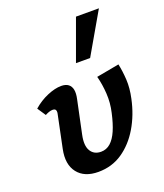

<svg xmlns="http://www.w3.org/2000/svg" viewBox="-134 -802 775 905"><g transform="rotate(-20 253.5 -349.0)"><path d="M204 13Q134 13 100.5 -30Q67 -73 82 -146L115 -305Q118 -316 117 -323Q116 -330 112 -333Q108 -336 100 -336Q91 -336 81 -332.5Q71 -329 62 -324L34 -366Q67 -395 106 -411.5Q145 -428 176 -428Q199 -428 212 -418Q225 -408 228.5 -389.5Q232 -371 226 -344L191 -178Q180 -126 196.5 -99Q213 -72 248 -72Q275 -72 295.5 -90Q316 -108 331 -142.5Q346 -177 357 -227Q368 -274 365 -321.5Q362 -369 351 -410L465 -431Q473 -394 475.5 -351Q478 -308 467 -258Q451 -182 414.5 -120.5Q378 -59 325 -23Q272 13 204 13ZM279 -505 354 -711H469L350 -505Z"/></g></svg>

Font: Ysabeau
Style: Bold Italic
Weight: 700
Italic angle: -12°
Designer: Christian Thalmann (Catharsis Fonts)
Version: Version 2.002